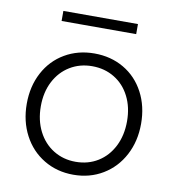

<svg xmlns="http://www.w3.org/2000/svg" viewBox="-78 -750 751 827"><g transform="rotate(10 297.0 -336.0)"><path d="M46.9 -258.8Q46.9 -335.4 78.9 -395.5Q110.8 -455.6 168 -489Q225.1 -522.5 296.9 -522.5Q369.1 -522.5 426 -489.3Q482.9 -456.1 514.9 -395.8Q546.9 -335.4 546.9 -258.8Q546.9 -182.6 514.9 -121.8Q482.9 -61 425.8 -26.6Q368.7 7.8 296.9 7.8Q225.1 7.8 168 -26.6Q110.8 -61 78.9 -121.8Q46.9 -182.6 46.9 -258.8ZM485.4 -258.8Q485.4 -320.3 461.4 -367.4Q437.5 -414.6 394.5 -440.7Q351.6 -466.8 296.9 -466.8Q243.2 -466.8 200.2 -440.7Q157.2 -414.6 132.8 -367.4Q108.4 -320.3 108.4 -258.8Q108.4 -197.3 132.8 -149.4Q157.2 -101.6 200.2 -75.2Q243.2 -48.8 296.9 -48.8Q351.6 -48.8 394.3 -75.2Q437 -101.6 461.2 -149.4Q485.4 -197.3 485.4 -258.8ZM132.8 -679.7H459V-635.7H132.8Z"/></g></svg>

Font: Reddit Sans Fudge Light
Style: Regular
Weight: 300
Designer: Stephen Hutchings
Foundry: Reddit
Version: Version 1.013